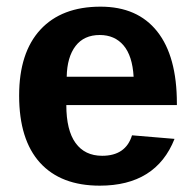

<svg xmlns="http://www.w3.org/2000/svg" viewBox="-20 -559 595 588"><path d="M285.5 9.6Q166.3 9.6 102.4 -60.8Q38.6 -131.3 38.6 -266.3Q38.6 -397.6 103.6 -468.1Q168.7 -538.6 288 -538.6Q401.2 -538.6 461.4 -462.7Q521.7 -386.7 521.7 -242.2V-237.3H183.1Q183.1 -160.2 211.4 -121.1Q239.8 -81.9 292.8 -81.9Q365.1 -81.9 384.3 -144.6L514.5 -133.7Q457.8 9.6 285.5 9.6ZM285.5 -451.8Q237.3 -451.8 211.4 -418.1Q185.5 -384.3 184.3 -324.1H389.2Q385.5 -388 358.4 -419.9Q331.3 -451.8 285.5 -451.8Z"/></svg>

Font: Ramabhadra
Style: Regular
Weight: 400
Designer: Purushoth Kumar Guthula
Foundry: Andhrapradesh Society for Knowledge Networks
Version: Version 1.0.5; ttfautohint (vUNKNOWN) -l 7 -r 28 -G 50 -x 13